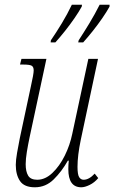

<svg xmlns="http://www.w3.org/2000/svg" viewBox="-20 -786 485 815"><path d="M325 9Q270 9 270 -68Q270 -86 272 -104H268Q242 -58 208 -24.5Q174 9 128 9Q83 9 65 -17.5Q47 -44 47 -86Q47 -106 52.5 -137.5Q58 -169 64 -199L111 -419Q123 -472 123 -487Q123 -502 114.5 -507Q106 -512 78 -512H65L71 -536H177L106 -205Q99 -172 94 -141.5Q89 -111 89 -89Q89 -58 99.5 -40.5Q110 -23 138 -23Q172 -23 202.5 -52Q233 -81 255 -125.5Q277 -170 287 -219L355 -536H396L323 -193Q309 -126 309 -78Q309 -45 316 -34Q323 -23 335 -23Q358 -23 382 -49L397 -30Q381 -11 360.5 -1Q340 9 325 9ZM314 -615Q335 -647 359 -686.5Q383 -726 403 -766H445V-758Q433 -736 414 -708.5Q395 -681 373.5 -654Q352 -627 333 -606H312ZM196 -615Q218 -647 242 -686.5Q266 -726 285 -766H328L327 -758Q315 -736 296 -708.5Q277 -681 255.5 -654Q234 -627 215 -606H195Z"/></svg>

Font: Noto Serif ExtraCondensed ExtraLight
Style: Italic
Weight: 200
Width: 2
Italic angle: -12°
Designer: Monotype Design Team
Foundry: Monotype Imaging Inc.
Version: Version 2.014; ttfautohint (v1.8.4.7-5d5b)